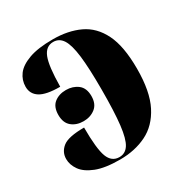

<svg xmlns="http://www.w3.org/2000/svg" viewBox="-135 -660 751 780"><g transform="rotate(-30 240.5 -270.0)"><path d="M209 10Q139 10 97.5 -6.5Q56 -23 38 -48.5Q20 -74 20 -101Q20 -134 46.5 -155Q73 -176 147 -176Q147 -76 161.5 -38Q176 0 212 0Q240 0 256 -25Q272 -50 279 -110Q286 -170 286 -275Q286 -375 279 -432.5Q272 -490 256 -515Q240 -540 212 -540Q177 -540 162 -502Q147 -464 146 -368Q81 -368 52.5 -386Q24 -404 24 -438Q24 -469 42.5 -494Q61 -519 103.5 -534.5Q146 -550 216 -550Q287 -550 340.5 -525Q394 -500 423.5 -440.5Q453 -381 453 -276Q453 -169 421 -106.5Q389 -44 334 -17Q279 10 209 10ZM159 -199Q126 -199 104 -217Q82 -235 82 -272Q82 -310 104 -327.5Q126 -345 159 -345Q191 -345 214 -327.5Q237 -310 237 -272Q237 -235 214 -217Q191 -199 159 -199Z"/></g></svg>

Font: Noto Serif Display SemiCondensed ExtraBold
Style: Regular
Weight: 800
Width: 4
Designer: Monotype Design Team
Foundry: Monotype Imaging Inc.
Version: Version 2.009